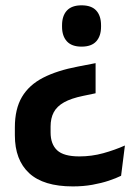

<svg xmlns="http://www.w3.org/2000/svg" viewBox="-20 -522 497 704"><path d="M330.5 -290.5V-180L285 -170.5Q241 -161.5 214.8 -146.8Q188.5 -132 177 -110.2Q165.5 -88.5 165.5 -58V-36.5Q165.5 6.5 189.5 29Q213.5 51.5 271 51.5Q316 51.5 358.5 39.8Q401 28 438 11.5L424 122.5Q406 131.5 379 140.5Q352 149.5 318.8 155.5Q285.5 161.5 247 161.5Q139.5 161.5 87 113Q34.5 64.5 34.5 -26V-55Q34.5 -122.5 60.5 -166.5Q86.5 -210.5 138 -237Q189.5 -263.5 266 -278ZM279 -502.5Q315.5 -502.5 333 -483.2Q350.5 -464 350.5 -429V-424Q350.5 -390 333 -370.5Q315.5 -351 279 -351Q243 -351 225.2 -370.5Q207.5 -390 207.5 -424V-429Q207.5 -464 225.2 -483.2Q243 -502.5 279 -502.5Z"/></svg>

Font: Anek Latin Medium SemiBold
Style: Regular
Weight: 600
Version: Version 1.003